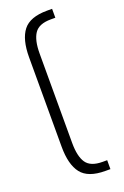

<svg xmlns="http://www.w3.org/2000/svg" viewBox="-139 -745 508 789"><g transform="rotate(-20 115.5 -350.5)"><path d="M200 -662H180Q128 -662 108.5 -633Q89 -604 89 -546V-155Q89 -96 108.5 -67.5Q128 -39 180 -39H200V0H178Q103 0 73 -38.5Q43 -77 43 -155V-546Q43 -624 73 -662.5Q103 -701 178 -701H200Z"/></g></svg>

Font: TypoPRO Bebas Neue
Style: Regular
Weight: 400
Designer: Ryoichi Tsunekawa
Foundry: Ryoichi Tsunekawa
Version: Version 001.003